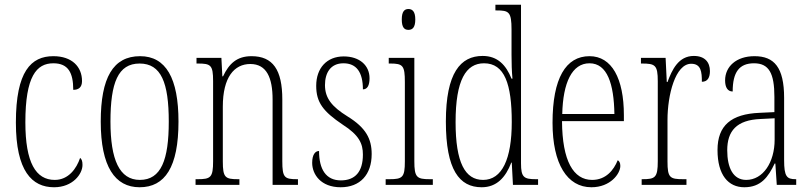

<svg xmlns="http://www.w3.org/2000/svg" viewBox="-20 -780 3417 810"><path d="M208 10C287 10 328 -46 328 -84C328 -100 325 -108 318 -114C303 -69 269 -21 211 -21C131 -21 87 -94 87 -264C87 -458 134 -513 205 -513C268 -513 289 -473 289 -401C311 -401 326 -411 326 -438C326 -498 284 -543 205 -543C111 -543 47 -479 47 -263C47 -58 115 10 208 10Z M569 10C676 10 733 -75 733 -267C733 -450 680 -543 571 -543C457 -543 405 -452 405 -267C405 -77 465 10 569 10ZM570 -21C484 -21 446 -106 446 -267C446 -431 478 -512 569 -512C660 -512 692 -431 692 -267C692 -106 660 -21 570 -21Z M805 0H990V-24H984C930 -24 920 -31 920 -99V-330C920 -454 968 -510 1036 -510C1105 -510 1130 -452 1130 -360V0H1237V-24H1233C1180 -24 1171 -31 1171 -100V-360C1171 -486 1131 -543 1041 -543C979 -543 946 -511 921 -458H918L914 -536H809V-512H814C869 -512 879 -506 879 -438V-100C879 -31 869 -24 813 -24H805Z M1417 10C1499 10 1548 -43 1548 -130C1548 -194 1524 -241 1446 -289C1380 -330 1351 -366 1351 -421C1351 -472 1374 -513 1429 -513C1484 -513 1511 -475 1511 -403C1530 -403 1539 -420 1539 -450C1539 -504 1497 -542 1430 -542C1359 -542 1314 -493 1314 -418C1314 -348 1343 -310 1426 -254C1495 -210 1511 -174 1511 -128C1511 -55 1478 -19 1418 -19C1355 -19 1326 -66 1326 -143C1310 -143 1297 -128 1297 -93C1297 -44 1334 10 1417 10Z M1703 -654C1720 -654 1732 -664 1732 -698C1732 -731 1720 -742 1703 -742C1686 -742 1675 -731 1675 -698C1675 -664 1686 -654 1703 -654ZM1607 0H1806V-24H1793C1738 -24 1728 -32 1728 -100V-536H1620V-512H1627C1680 -512 1688 -503 1688 -434V-99C1688 -31 1678 -24 1622 -24H1607Z M2012 10C2075 10 2113 -31 2137 -94H2139L2144 0H2250V-24H2241C2190 -24 2178 -32 2178 -91V-760H2070V-736H2075C2127 -736 2138 -730 2138 -655V-548C2138 -513 2139 -479 2142 -448H2138C2115 -505 2080 -544 2016 -544C1923 -544 1861 -473 1861 -267C1861 -63 1918 10 2012 10ZM2018 -21C1942 -21 1902 -94 1902 -265C1902 -443 1946 -513 2022 -513C2109 -513 2139 -425 2139 -265C2139 -109 2098 -21 2018 -21Z M2475 10C2555 10 2597 -47 2597 -80C2597 -94 2592 -101 2586 -104C2569 -62 2536 -21 2478 -21C2399 -21 2352 -101 2351 -269H2612V-294C2612 -449 2561 -543 2467 -543C2367 -543 2311 -450 2311 -262C2311 -88 2373 10 2475 10ZM2572 -299H2352C2355 -431 2393 -513 2467 -513C2542 -513 2570 -426 2572 -299Z M2687 0H2876V-24H2863C2806 -24 2796 -30 2796 -99V-274C2796 -379 2829 -511 2896 -511C2938 -511 2941 -476 2941 -435C2966 -435 2975 -454 2975 -480C2975 -517 2954 -544 2907 -544C2842 -544 2815 -485 2796 -434H2793L2788 -536H2684V-512H2687C2744 -512 2755 -506 2755 -437V-100C2755 -30 2744 -24 2689 -24H2687Z M3120 10C3190 10 3221 -33 3248 -90H3251L3257 0H3339V-24H3337C3299 -24 3288 -35 3288 -105V-367C3288 -496 3246 -543 3163 -543C3086 -543 3039 -499 3039 -441C3039 -411 3050 -394 3071 -394C3071 -476 3099 -513 3161 -513C3224 -513 3247 -471 3247 -371V-307L3184 -304C3065 -299 3007 -251 3007 -147C3007 -41 3053 10 3120 10ZM3128 -21C3073 -21 3048 -72 3048 -146C3048 -227 3087 -274 3189 -278L3248 -281V-191C3248 -95 3199 -21 3128 -21Z"/></svg>

Font: Noto Serif Georgian ExtraCondensed ExtraLight
Style: Regular
Weight: 200
Width: 2
Designer: Monotype Design Team, Akaki Razmadze
Foundry: Google LLC
Version: Version 2.003